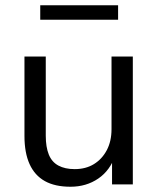

<svg xmlns="http://www.w3.org/2000/svg" viewBox="-20 -701 601 730"><path d="M248 9Q189 9 150.5 -12.5Q112 -34 92.5 -77Q73 -120 73 -184V-486H154V-185Q154 -142 165.5 -113.5Q177 -85 202 -71.5Q227 -58 264 -58Q306 -58 337 -77Q368 -96 386 -130Q404 -164 404 -210V-486H485V0H406V-112H419Q399 -53 353.5 -22Q308 9 248 9ZM133 -626V-681H429V-626Z"/></svg>

Font: NunitoSans1
Style: Book
Weight: 400
Designer: Vernon Adams
Foundry: Vernon Adams
Version: Version 3.101;gftools[0.9.27]